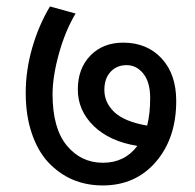

<svg xmlns="http://www.w3.org/2000/svg" viewBox="-20 -629 592 583"><path d="M126 -136.7Q94.2 -171.4 76.2 -225.1Q58.1 -278.8 58.1 -347.2Q58.1 -415.5 77.9 -484.1Q97.7 -552.7 131.8 -609.4L209.5 -587.9Q178.2 -535.6 158.9 -466.1Q139.6 -396.5 139.6 -342.8Q139.6 -239.3 182.9 -187Q226.1 -134.8 292.5 -134.8Q358.9 -134.8 397 -186Q312.5 -199.7 264.4 -246.6Q216.3 -293.5 216.3 -357.2Q216.3 -420.9 254.4 -460.2Q292.5 -499.5 354 -499.5Q426.3 -499.5 470.7 -451.7Q515.1 -403.8 515.1 -322.3Q515.1 -209.5 453.4 -137.7Q391.6 -65.9 292 -65.9Q192.4 -65.9 126 -136.7ZM426.8 -247.6Q436 -283.2 436 -331.3Q436 -379.4 415.3 -405.3Q394.5 -431.2 364.5 -431.2Q334.5 -431.2 315.7 -410.9Q296.9 -390.6 296.9 -356Q296.9 -318.4 325.7 -290Q356.4 -259.8 426.8 -247.6Z"/></svg>

Font: Yantramanav
Style: Regular
Weight: 400
Version: Version 1.000;PS 1.0;hotconv 1.0.72;makeotf.lib2.5.5900; ttf